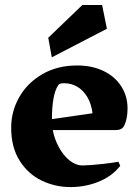

<svg xmlns="http://www.w3.org/2000/svg" viewBox="-20 -739 553 771"><path d="M492.2 -303.7Q492.2 -261.7 478.5 -233.9Q474.1 -225.6 466.3 -221.2Q458.5 -216.8 444.8 -216.8H191.9Q198.7 -180.2 216.6 -147.5Q234.4 -114.7 259.3 -94.7Q284.2 -74.7 311.5 -74.7Q339.4 -74.7 388.4 -80.3Q437.5 -85.9 455.6 -89.4L462.9 -73.2Q430.7 -31.7 377.2 -9.8Q323.7 12.2 262.7 12.2Q202.1 12.2 147.7 -13.7Q93.3 -39.6 59.1 -93.3Q24.9 -147 24.9 -226.6Q24.9 -292 57.4 -349.1Q89.8 -406.2 150.1 -441.2Q210.4 -476.1 289.6 -476.1Q350.6 -476.1 396.5 -453.6Q442.4 -431.2 467.3 -391.8Q492.2 -352.5 492.2 -303.7ZM351.6 -284.2Q346.7 -322.8 330.3 -349.9Q314 -377 290 -390.9Q266.1 -404.8 237.8 -404.8Q228.5 -404.8 222.4 -403.1Q216.3 -401.4 212.9 -395.5Q189 -358.9 188.5 -260.7ZM310.5 -718.8H390.1L409.2 -623.5L188 -508.8L173.8 -587.4Z"/></svg>

Font: Vesper Libre Heavy
Style: Regular
Weight: 900
Designer: Robert Keller & Kimya Gandhi
Foundry: Mota Italic
Version: Version 1.058